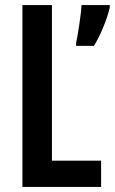

<svg xmlns="http://www.w3.org/2000/svg" viewBox="-20 -734 451 754"><path d="M68 0H377V-103H184V-714H68ZM411 -704V-714H300C299 -679 285 -593 279 -566V-554H349C373 -593 400 -656 411 -704Z"/></svg>

Font: Noto Sans Myanmar UI ExtraCondensed SemiBold
Style: Regular
Weight: 600
Width: 2
Designer: Monotype Design Team
Foundry: Monotype Imaging Inc.
Version: Version 2.103